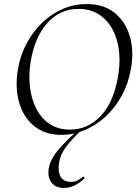

<svg xmlns="http://www.w3.org/2000/svg" viewBox="-20 -656 691 951"><path d="M284.2 12Q202.6 12 148.8 -31.9Q95 -75.8 74.3 -149.8Q53.6 -223.8 68.8 -313Q80.8 -383.8 112.8 -442.8Q144.8 -501.8 190.7 -545.3Q236.6 -588.8 292.6 -612.4Q348.6 -636 409.4 -636Q494.6 -636 548.6 -591.8Q602.6 -547.6 623.5 -474.2Q644.4 -400.8 628.2 -313Q615.2 -240.2 582.2 -180.6Q549.2 -121 502.2 -77.8Q455.2 -34.6 399.3 -11.3Q343.4 12 284.2 12ZM326.4 -14Q411.8 -14 474.7 -77.3Q537.6 -140.6 561.4 -260Q576.6 -333.8 570.1 -397.6Q563.6 -461.4 537.7 -509.7Q511.8 -558 469 -585Q426.2 -612 368.8 -612Q279.4 -612 217.8 -545.6Q156.2 -479.2 134.6 -366Q121.2 -295.8 127.6 -232.4Q134 -169 158.6 -119.8Q183.2 -70.6 225.6 -42.3Q268 -14 326.4 -14ZM296.8 275Q254.6 275 234.6 247.6Q214.6 220.2 221.6 177.2Q229.8 130.6 272.6 81.8Q315.4 33 370 -14L379 -7Q339 30.4 309.4 68.5Q279.8 106.6 273 147.6Q265.4 191.8 279.7 218.3Q294 244.8 332.2 244.8Q352.6 244.8 365.8 236.8Q379 228.8 391.2 219.2Q393.2 217.2 396.7 221.7Q400.2 226.2 398.2 228.2Q370.8 253.2 346.2 264.1Q321.6 275 296.8 275Z"/></svg>

Font: Cormorant Garamond Light
Style: Italic
Weight: 300
Italic angle: -10°
Designer: Christian Thalmann (Catharsis Fonts)
Foundry: Catharsis Fonts
Version: Version 4.001